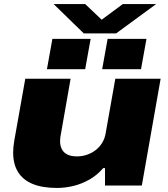

<svg xmlns="http://www.w3.org/2000/svg" viewBox="-20 -917 828 949"><path d="M262 12Q189 12 141 -8Q93 -28 69 -67Q45 -106 45 -163Q45 -177 46.5 -192.5Q48 -208 51 -224L105 -528H329L279 -243Q278 -237 277.5 -231Q277 -225 277 -219Q277 -197 285.5 -180Q294 -163 312.5 -153.5Q331 -144 360 -144Q387 -144 411 -152.5Q435 -161 454 -176Q473 -191 485.5 -212Q498 -233 502 -257L550 -528H774L681 0H499V-86H490Q460 -51 422 -29.5Q384 -8 343 2Q302 12 262 12ZM212 -575 239 -725H428L401 -575ZM485 -575 512 -725H704L677 -575ZM752 -897 554 -752H394L245 -897H401L498 -805H463L587 -897Z"/></svg>

Font: Archivo Expanded Black
Style: Italic
Weight: 900
Width: 7
Italic angle: -10°
Designer: Hector Gatti
Foundry: Omnibus-Type
Version: Version 2.001